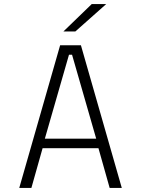

<svg xmlns="http://www.w3.org/2000/svg" viewBox="-20 -922 690 942"><path d="M577.5 0H518L463 -195H189L134 0H74.5L275 -700H377ZM318.5 -653.5 200 -241.5H452L333.5 -653.5ZM349.5 -767.5H291L430 -902H501Z"/></svg>

Font: Trispace ExtraLight
Style: Regular
Weight: 200
Designer: Tyler Finck
Foundry: Etcetera Type Company
Version: Version 1.210; ttfautohint (v1.8.3)